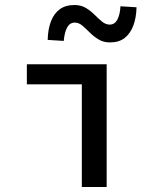

<svg xmlns="http://www.w3.org/2000/svg" viewBox="-20 -745 640 765"><path d="M306 0V-409H87V-489H405V0ZM418 -576Q392 -576 372.5 -588Q353 -600 337.5 -615.5Q322 -631 308 -643Q294 -655 278 -655Q258 -655 247.5 -635.5Q237 -616 234 -582L170 -586Q171 -629 183 -660Q195 -691 218 -708Q241 -725 277 -725Q303 -725 322 -713.5Q341 -702 356.5 -686.5Q372 -671 386.5 -659Q401 -647 417 -647Q437 -647 447.5 -666.5Q458 -686 460 -720L524 -716Q523 -674 511 -642.5Q499 -611 476.5 -593.5Q454 -576 418 -576Z"/></svg>

Font: Source Code Pro ExtraLight Medium
Style: Regular
Weight: 500
Monospace: yes
Version: Version 1.018;hotconv 1.0.116;makeotfexe 2.5.65601